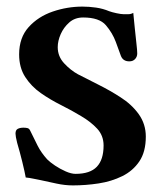

<svg xmlns="http://www.w3.org/2000/svg" viewBox="-20 -558 486 582"><path d="M422 -144Q422 -98 402.5 -69Q383 -40 350.5 -24Q318 -8 279 -2Q240 4 201 4Q177 4 151.5 -1.5Q126 -7 103 -12Q92 -14 80.5 -16.5Q69 -19 58 -20Q55 -37 47.5 -67.5Q40 -98 32 -125Q27 -145 27 -153Q27 -164 34 -167.5Q41 -171 51 -171Q59 -171 64 -169.5Q69 -168 72 -161Q84 -136 94.5 -115.5Q105 -95 123 -75Q132 -66 147 -56Q162 -46 179 -38.5Q196 -31 209 -31Q253 -31 273.5 -52.5Q294 -74 294 -117Q294 -147 274.5 -168Q255 -189 226 -206Q198 -223 165 -239.5Q132 -256 103.5 -276Q75 -296 56.5 -324.5Q38 -353 38 -393Q38 -444 67 -476Q96 -508 140 -523Q184 -538 230 -538Q250 -538 271 -535Q292 -532 311 -524Q319 -521 333 -518Q347 -515 354 -515Q362 -515 369.5 -515Q377 -515 384 -519Q386 -499 388.5 -473.5Q391 -448 393.5 -426.5Q396 -405 396 -396Q396 -386 389.5 -379Q383 -372 372 -372Q353 -372 346.5 -388.5Q340 -405 331 -431Q321 -458 301 -481.5Q281 -505 232 -505Q207 -505 190 -490Q173 -475 164 -454.5Q155 -434 155 -415Q155 -387 174.5 -366Q194 -345 216 -333Q243 -319 278 -301.5Q313 -284 344 -264Q379 -242 400.5 -212Q422 -182 422 -144Z"/></svg>

Font: l_WÎãfOS
Style: ^8Ä
Weight: 700
Designer: LiuPeng
Version: Version 1.3